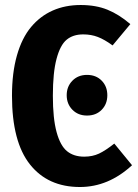

<svg xmlns="http://www.w3.org/2000/svg" viewBox="-20 -730 549 766"><path d="M301.8 -710Q362.8 -710 408.9 -691.2Q455.1 -672.4 500 -633.8L429.2 -548.8Q397 -572.3 370.4 -582.5Q343.8 -592.8 312 -592.8Q271.5 -592.8 245.8 -571.5Q220.2 -550.3 205.6 -495.4Q190.9 -440.4 190.9 -348.1Q190.9 -257.3 205.8 -202.9Q220.7 -148.4 247.6 -126.7Q274.4 -105 315.9 -105Q349.1 -105 375 -117.2Q400.9 -129.4 436 -157.2L506.8 -70.8Q412.6 16.1 298.8 16.1Q170.9 16.1 99.4 -74.2Q27.8 -164.6 27.8 -348.1Q27.8 -439.5 47.6 -509Q67.4 -578.6 104 -622.3Q140.6 -666 190.4 -688Q240.2 -710 301.8 -710ZM327.1 -431.2Q363.3 -431.2 385.7 -408.2Q408.2 -385.3 408.2 -350.1Q408.2 -314.9 385.7 -292Q363.3 -269 327.1 -269Q291.5 -269 268.8 -292.2Q246.1 -315.4 246.1 -350.1Q246.1 -384.8 268.8 -408Q291.5 -431.2 327.1 -431.2Z"/></svg>

Font: Fira Sans Compressed
Style: Bold
Weight: 700
Width: 1
Designer: Carrois Corporate & Edenspiekermann AG
Foundry: Carrois Corporate GbR & Edenspiekermann AG
Version: Version 4.203;PS 004.203;hotconv 1.0.88;makeotf.lib2.5.64775